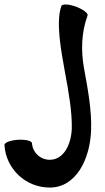

<svg xmlns="http://www.w3.org/2000/svg" viewBox="-82 -582 471 864"><path d="M194 -555C169 -483 192 -358 210 -259C226 -174 243 -79 241 -2C238 68 205 137 142 137C100 137 65 105 62 63C62 52 33 45 -1 47C-36 49 -63 60 -62 71C-55 179 34 262 142 262C261 262 324 133 328 2C331 -86 313 -183 296 -275C282 -354 284 -436 312 -512C316 -522 292 -540 260 -552C227 -564 198 -565 194 -555Z"/></svg>

Font: Nupuram
Style: Bold
Weight: 700
Designer: Santhosh Thottingal (santhosh.thottingal@gmail.com)
Foundry: SMC
Version: Version 1.000